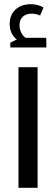

<svg xmlns="http://www.w3.org/2000/svg" viewBox="-20 -894 268 914"><path d="M29 -668H201L200 -714H102C83 -727 73 -750 73 -774C73 -808 95 -829 130 -829C144 -829 159 -826 171 -820L187 -858C171 -869 148 -874 127 -874C66 -874 26 -837 26 -780C26 -751 36 -725 60 -706L29 -691ZM68 -574V0H159V-574Z"/></svg>

Font: Hejaz
Style: Regular
Weight: 400
Designer: Bandar Raffah (Arabic) and Santiago Orozco (Latin)
Foundry: Caramella and Typemade
Version: Version 1.010;hotconv 1.0.109;makeotfexe 2.5.65596